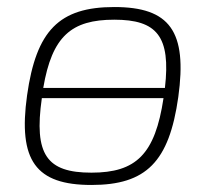

<svg xmlns="http://www.w3.org/2000/svg" viewBox="-20 -514 602 546"><path d="M305 -494C148 -494 83 -427 57 -243C31 -57 82 12 240 12C396 12 461 -54 487 -238C513 -425 463 -494 305 -494ZM305 -458C426 -458 466 -411 449 -264H103C128 -411 183 -458 305 -458ZM240 -23C113 -23 76 -74 99 -235H445C421 -75 367 -23 240 -23Z"/></svg>

Font: Exo 2 Extra Light
Style: Italic
Weight: 250
Italic angle: -8°
Designer: Natanael Gama
Version: Version 1.001;PS 001.001;hotconv 1.0.88;makeotf.lib2.5.64775